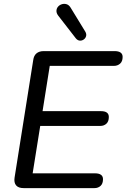

<svg xmlns="http://www.w3.org/2000/svg" viewBox="-20 -968 651 988"><path d="M102 0Q75 0 63 -14Q51 -28 55 -54L151 -659Q154 -682 168 -693.5Q182 -705 205 -705H570Q590 -705 600.5 -697.5Q611 -690 611 -675Q611 -652 598 -640.5Q585 -629 566 -629H236L199 -396H500Q520 -396 530 -388.5Q540 -381 540 -366Q540 -343 527.5 -331.5Q515 -320 496 -320H187L148 -76H470Q489 -76 499.5 -68.5Q510 -61 510 -46Q510 -23 497.5 -11.5Q485 0 466 0ZM370 -771 280 -887Q270 -900 270.5 -912.5Q271 -925 279 -934Q287 -943 299 -946.5Q311 -950 323.5 -946Q336 -942 345 -926L419 -805Q426 -793 423 -782Q420 -771 410.5 -764.5Q401 -758 390 -759Q379 -760 370 -771Z"/></svg>

Font: Nunito ExtraLight Medium
Style: Italic
Weight: 500
Italic angle: -9°
Version: Version 3.602